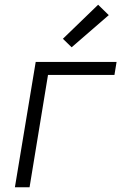

<svg xmlns="http://www.w3.org/2000/svg" viewBox="-20 -792 540 812"><path d="M43 0 131 -530H473L464 -475H183L105 0ZM283 -592 246 -628 395 -772 440 -728Z"/></svg>

Font: Iosevka Curly Light Oblique
Style: Regular
Weight: 300
Italic angle: -9°
Monospace: yes
Designer: Belleve Invis
Foundry: Belleve Invis
Version: Version 11.1.0; ttfautohint (v1.8.3)